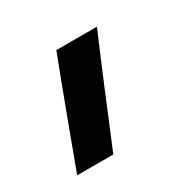

<svg xmlns="http://www.w3.org/2000/svg" viewBox="-66 -151 334 336"><g transform="rotate(-30 101.5 17.0)"><path d="M164 -87H82C55 -17 30 51 4 121H77C106 51 134 -17 164 -87Z"/></g></svg>

Font: Hejaz
Style: Regular
Weight: 400
Designer: Bandar Raffah (Arabic) and Santiago Orozco (Latin)
Foundry: Caramella and Typemade
Version: Version 1.010;hotconv 1.0.109;makeotfexe 2.5.65596